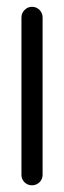

<svg xmlns="http://www.w3.org/2000/svg" viewBox="-20 -552 191 572"><path d="M43.9 -500Q43.9 -512.7 53.2 -522.2Q62.5 -531.7 75.2 -531.7Q88.4 -531.7 97.7 -522.5Q106.9 -513.2 106.9 -500V-31.2Q106.9 -18.1 97.7 -9Q88.4 0 75.2 0Q62 0 53 -9Q43.9 -18.1 43.9 -31.2Z"/></svg>

Font: Fandogh
Style: Regular
Weight: 400
Designer: Amin Abedi
Version: Version 1.00